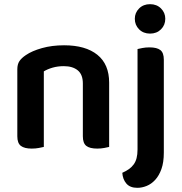

<svg xmlns="http://www.w3.org/2000/svg" viewBox="-20 -705 873 920"><path d="M377 -305Q377 -348 352.5 -368Q328 -388 286 -388Q257 -388 232.5 -381Q208 -374 190 -363V-1Q181 1 166 4Q151 7 132 7Q97 7 80 -6Q63 -19 63 -52V-373Q63 -397 73 -412Q83 -427 104 -441Q133 -461 181 -474.5Q229 -488 287 -488Q390 -488 446.5 -442.5Q503 -397 503 -309V-1Q495 1 479.5 4Q464 7 446 7Q410 7 393.5 -6Q377 -19 377 -52ZM566 123Q584 115 597.5 105.5Q611 96 620.5 83Q630 70 634.5 52.5Q639 35 639 11V-470Q647 -472 662.5 -475Q678 -478 696 -478Q732 -478 748.5 -465Q765 -452 765 -419V26Q765 73 753.5 105Q742 137 723.5 157Q705 177 682.5 186Q660 195 638 195Q603 195 585.5 174.5Q568 154 566 123ZM626 -615Q626 -644 646.5 -664.5Q667 -685 699 -685Q731 -685 751.5 -664.5Q772 -644 772 -615Q772 -585 751.5 -564.5Q731 -544 699 -544Q667 -544 646.5 -564.5Q626 -585 626 -615Z"/></svg>

Font: Baloo Bhai 2 SemiBold
Style: Regular
Weight: 600
Designer: Supriya Tembe, Noopur Datye and Ek Type
Foundry: Ek Type
Version: Version 1.640;PS 1.000;hotconv 16.6.51;makeotf.lib2.5.65220;